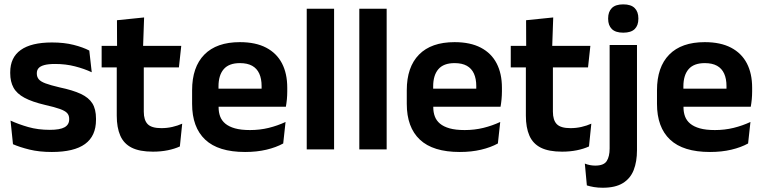

<svg xmlns="http://www.w3.org/2000/svg" viewBox="-20 -702 3588 902"><path d="M223.5 12Q164.5 12 118.8 0.8Q73 -10.5 41 -24.5L29.5 -135.5Q67.5 -118 113.2 -105Q159 -92 214 -92Q262 -92 283.5 -104.2Q305 -116.5 305 -141V-144Q305 -160.5 295.2 -171Q285.5 -181.5 261 -190.2Q236.5 -199 192 -209Q130.5 -223.5 94.8 -242.8Q59 -262 43.5 -290.2Q28 -318.5 28 -358V-362.5Q28 -432 77.5 -467.2Q127 -502.5 224 -502.5Q281.5 -502.5 325.8 -491.2Q370 -480 399.5 -464.5L411 -362.5Q376 -379 332.5 -390.2Q289 -401.5 239 -401.5Q206.5 -401.5 187.8 -396.2Q169 -391 161 -381.5Q153 -372 153 -358.5V-356Q153 -341 161.8 -330Q170.5 -319 194 -310.2Q217.5 -301.5 260 -291.5Q322 -278.5 359.5 -261Q397 -243.5 414 -216.2Q431 -189 431 -145V-139Q431 -63 379.5 -25.5Q328 12 223.5 12Z M698.5 10.5Q636 10.5 598.8 -8.2Q561.5 -27 545 -65Q528.5 -103 528.5 -158.5V-444.5H655.5V-177.5Q655.5 -137.5 673.8 -118.8Q692 -100 738 -100Q765 -100 790 -105.8Q815 -111.5 836 -121L825 -14Q800 -2.5 767.8 4Q735.5 10.5 698.5 10.5ZM820.5 -385.5H457.5V-486.5H831.5ZM652 -477H530L529.5 -607L657 -620Z M1131.5 12Q1005.5 12 944 -46Q882.5 -104 882.5 -214V-278Q882.5 -387 940 -445.5Q997.5 -504 1107 -504Q1181 -504 1230.5 -478Q1280 -452 1304.8 -404.2Q1329.5 -356.5 1329.5 -290V-272.5Q1329.5 -254.5 1327.8 -235.8Q1326 -217 1323 -200.5H1207Q1208.5 -228 1208.8 -252.8Q1209 -277.5 1209 -297.5Q1209 -332 1198 -356.2Q1187 -380.5 1164.5 -393Q1142 -405.5 1107 -405.5Q1055.5 -405.5 1031 -377Q1006.5 -348.5 1006.5 -296V-250.5L1007 -236V-197.5Q1007 -174.5 1014.2 -155Q1021.5 -135.5 1038.5 -121.2Q1055.5 -107 1083.8 -99Q1112 -91 1154.5 -91Q1200.5 -91 1242.2 -101.2Q1284 -111.5 1321.5 -129L1310.5 -28Q1277 -9.5 1231.8 1.2Q1186.5 12 1131.5 12ZM1297 -200.5H950.5V-285.5H1297Z M1549.5 0H1421V-661H1549.5Z M1796.5 0H1668V-661H1796.5Z M2140 12Q2014 12 1952.5 -46Q1891 -104 1891 -214V-278Q1891 -387 1948.5 -445.5Q2006 -504 2115.5 -504Q2189.5 -504 2239 -478Q2288.5 -452 2313.2 -404.2Q2338 -356.5 2338 -290V-272.5Q2338 -254.5 2336.2 -235.8Q2334.5 -217 2331.5 -200.5H2215.5Q2217 -228 2217.2 -252.8Q2217.5 -277.5 2217.5 -297.5Q2217.5 -332 2206.5 -356.2Q2195.5 -380.5 2173 -393Q2150.5 -405.5 2115.5 -405.5Q2064 -405.5 2039.5 -377Q2015 -348.5 2015 -296V-250.5L2015.5 -236V-197.5Q2015.5 -174.5 2022.8 -155Q2030 -135.5 2047 -121.2Q2064 -107 2092.2 -99Q2120.5 -91 2163 -91Q2209 -91 2250.8 -101.2Q2292.5 -111.5 2330 -129L2319 -28Q2285.5 -9.5 2240.2 1.2Q2195 12 2140 12ZM2305.5 -200.5H1959V-285.5H2305.5Z M2620.5 10.5Q2558 10.5 2520.8 -8.2Q2483.5 -27 2467 -65Q2450.5 -103 2450.5 -158.5V-444.5H2577.5V-177.5Q2577.5 -137.5 2595.8 -118.8Q2614 -100 2660 -100Q2687 -100 2712 -105.8Q2737 -111.5 2758 -121L2747 -14Q2722 -2.5 2689.8 4Q2657.5 10.5 2620.5 10.5ZM2742.5 -385.5H2379.5V-486.5H2753.5ZM2574 -477H2452L2451.5 -607L2579 -620Z M2972.5 -83.5H2844V-490.5H2972.5ZM2908 -548.5Q2871.5 -548.5 2854.2 -565.8Q2837 -583 2837 -613.5V-616Q2837 -646.5 2854.2 -664Q2871.5 -681.5 2908 -681.5Q2944.5 -681.5 2961.8 -664Q2979 -646.5 2979 -616V-613.5Q2979 -582.5 2961.8 -565.5Q2944.5 -548.5 2908 -548.5ZM2811.5 180Q2789.5 180 2770.2 176.8Q2751 173.5 2737 169L2727.5 66.5Q2738.5 71 2751 73.5Q2763.5 76 2776.5 76Q2816.5 76 2830.2 54.8Q2844 33.5 2844 -4.5V-120H2972.5V3.5Q2972.5 57.5 2957 97Q2941.5 136.5 2906.2 158.2Q2871 180 2811.5 180Z M3315.5 12Q3189.5 12 3128 -46Q3066.5 -104 3066.5 -214V-278Q3066.5 -387 3124 -445.5Q3181.5 -504 3291 -504Q3365 -504 3414.5 -478Q3464 -452 3488.8 -404.2Q3513.5 -356.5 3513.5 -290V-272.5Q3513.5 -254.5 3511.8 -235.8Q3510 -217 3507 -200.5H3391Q3392.5 -228 3392.8 -252.8Q3393 -277.5 3393 -297.5Q3393 -332 3382 -356.2Q3371 -380.5 3348.5 -393Q3326 -405.5 3291 -405.5Q3239.5 -405.5 3215 -377Q3190.5 -348.5 3190.5 -296V-250.5L3191 -236V-197.5Q3191 -174.5 3198.2 -155Q3205.5 -135.5 3222.5 -121.2Q3239.5 -107 3267.8 -99Q3296 -91 3338.5 -91Q3384.5 -91 3426.2 -101.2Q3468 -111.5 3505.5 -129L3494.5 -28Q3461 -9.5 3415.8 1.2Q3370.5 12 3315.5 12ZM3481 -200.5H3134.5V-285.5H3481Z"/></svg>

Font: Anek Kannada Medium SemiBold
Style: Regular
Weight: 600
Version: Version 1.003